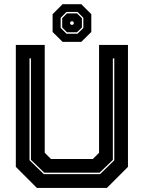

<svg xmlns="http://www.w3.org/2000/svg" viewBox="-20 -920 704 940"><path d="M160.5 0 57.5 -103V-700H199V-172L229.5 -141.5H434.5L465 -172V-700H606.5V-103L503.5 0ZM194.5 -67.5H470L539.5 -135V-634H532.5V-137L467.5 -74.5H197L131.5 -137.5V-634H124.5V-135.5ZM286.5 -715 237.5 -763.5V-850.5L286.5 -899.5H378L427 -850.5V-763.5L378 -715ZM305.5 -755H359.5L388 -783V-833L359.5 -861.5H305.5L277 -833V-783ZM308 -762 284.5 -785.5V-831L308 -854.5H357L381 -831V-785.5L357 -762ZM328 -798.5H336.5L341 -803.5V-811L336.5 -815.5H328L323.5 -811V-803.5Z"/></svg>

Font: Tourney Thin ExtraBold
Style: Regular
Weight: 800
Version: Version 1.015